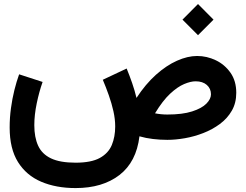

<svg xmlns="http://www.w3.org/2000/svg" viewBox="-20 -708 1245 972"><path d="M903.8 -608.6 982.4 -529.8 1060.9 -608.6 982.4 -687.6ZM827.3 0Q868.7 0 916.1 -8.3Q963.5 -16.6 1009.5 -34.5Q1055.4 -52.4 1093.3 -80.4Q1131.1 -108.5 1153.6 -147.6Q1176.1 -186.6 1176.1 -238.3Q1176.1 -298 1147 -339.6Q1117.8 -381.2 1072.5 -402.9Q1027.2 -424.6 977.9 -424.6Q929.8 -424.6 876 -400.6Q822.3 -376.7 769.5 -329.5Q716.7 -282.2 671 -212.3Q661.9 -250.6 649 -287.5Q636.2 -324.5 621.2 -361.1L500.4 -304.2Q516.5 -266.4 530.8 -225.8Q545.2 -185.2 554.2 -145Q563.2 -104.7 563.2 -67.7Q563.2 -15.6 546.1 25.9Q528.9 67.5 485.4 91.6Q441.9 115.6 362.8 115.6Q283.8 115.6 238 93.7Q192.3 71.8 173 29.4Q153.7 -12.9 153.7 -74Q153.7 -126.2 166 -185.2Q178.3 -244.1 195.7 -293.1L76.8 -331.8Q63.8 -295.8 52.9 -252.2Q42 -208.6 35.5 -160.6Q28.9 -112.7 28.9 -62.3Q28.9 44.8 71.1 112.4Q113.3 179.9 188.5 212Q263.8 244.1 362.7 244.1Q498.8 244.1 584.5 178.2Q670.3 112.2 686 -17.9Q718.6 -8.5 754.6 -4.3Q790.5 0 827.3 0ZM764.8 -134.4Q803.6 -198.5 841.2 -233.5Q878.9 -268.6 912.2 -282.5Q945.4 -296.4 970.2 -296.4Q1006.1 -296.4 1027 -278Q1048 -259.5 1048 -230.6Q1048 -206.8 1024.7 -183.2Q1001.3 -159.5 952.5 -143.9Q903.7 -128.2 827.3 -128.2Q811 -128.2 795.3 -129.8Q779.5 -131.3 764.8 -134.4Z"/></svg>

Font: Estedad-VF-FD Black
Style: Regular
Weight: 900
Designer: Amin Abedi
Version: Version 4.000